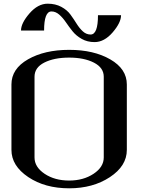

<svg xmlns="http://www.w3.org/2000/svg" viewBox="-20 -1020 790 1040"><path d="M258.8 -958Q218.8 -958 218.8 -854.5H93.8Q93.8 -894.5 139.6 -947.3Q185.5 -1000 238.3 -1000Q280.3 -1000 312 -982.9Q343.8 -965.8 361.8 -940.9Q379.9 -916 395 -891.6Q410.2 -867.2 428.7 -850.1Q447.3 -833 470.7 -833Q510.7 -833 510.7 -937.5H635.7Q635.7 -897.5 590.3 -844.7Q544.9 -792 492.2 -792Q453.1 -792 422.9 -809.1Q392.6 -826.2 373 -850.6Q353.5 -875 336.9 -899.4Q320.3 -923.8 300.8 -940.9Q281.2 -958 258.8 -958ZM542 -167V-604.5Q542 -653.3 488.8 -680.7Q435.5 -708 354.5 -708Q273.4 -708 220.2 -681.2Q167 -654.3 167 -604.5V-167Q167 -115.2 221.7 -78.6Q276.4 -42 354.5 -42Q431.6 -42 486.8 -78.6Q542 -115.2 542 -167ZM667 -208Q667 -121.1 575.2 -60.5Q483.4 0 354.5 0Q223.6 0 132.8 -61Q42 -122.1 42 -208V-562.5Q42 -647.5 131.8 -698.7Q221.7 -750 354.5 -750Q488.3 -750 577.6 -698.2Q667 -646.5 667 -562.5Z"/></svg>

Font: okolaks
Style: Bold
Weight: 600
Width: 8
Version: Version 000.6.0